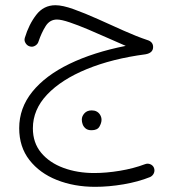

<svg xmlns="http://www.w3.org/2000/svg" viewBox="-20 -430 680 747"><path d="M195.8 -409.7Q223.6 -409.7 267.1 -394Q310.5 -378.4 361.1 -355.7Q411.6 -333 461.7 -310.5Q511.7 -288.1 552.7 -274.4Q575.7 -267.6 575.7 -247.1Q575.7 -224.1 546.4 -218.8Q416.5 -201.7 317.6 -161.1Q218.8 -120.6 163.3 -62Q107.9 -3.4 107.9 69.3Q107.9 125.5 140.1 164.3Q172.4 203.1 226.6 223.1Q280.8 243.2 346.7 243.2Q393.6 243.2 446.5 234.4Q499.5 225.6 543.5 209Q554.7 204.6 564.9 209Q575.2 213.4 579.1 223.1Q583 233.9 578.6 243.9Q574.2 253.9 564 258.8Q518.1 277.3 460.7 287.1Q403.3 296.9 350.1 296.9Q268.6 296.9 201.4 270.3Q134.3 243.7 94.5 192.6Q54.7 141.6 54.7 68.8Q54.7 -9.8 105.7 -73Q156.7 -136.2 250 -181.4Q343.3 -226.6 469.2 -251.5Q439.5 -264.2 400.9 -281.5Q362.3 -298.8 323 -315.4Q283.7 -332 251.2 -343Q218.8 -354 201.7 -354Q173.8 -354 157.7 -328.6Q141.6 -303.2 129.9 -268.6Q127 -258.3 116.9 -252.2Q106.9 -246.1 95.7 -249.5Q85.4 -252.4 79.3 -262.5Q73.2 -272.5 76.7 -283.2Q92.3 -335 121.1 -372.3Q149.9 -409.7 195.8 -409.7ZM298.3 35.2Q298.3 22 308.6 10.7Q318.8 -0.5 336.9 -0.5Q358.4 -0.5 369.1 16.1Q375 25.4 375 36.1Q375 48.3 366.9 62.5Q358.9 76.7 335.9 76.7Q320.8 76.7 312.5 69.3Q304.2 62 301.3 52.7Q298.3 44.4 298.3 35.2Z"/></svg>

Font: Mikhak-DS2-FD Light
Style: Regular
Weight: 300
Designer: Amin Abedi
Version: Version 3.2